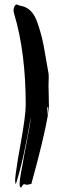

<svg xmlns="http://www.w3.org/2000/svg" viewBox="-20 -739 257 851"><path d="M189 -263 192 -227Q174 -123 119 76Q103 80 98 80Q96 80 92 78.5Q88 77 87 77Q83 77 79 84.5Q75 92 72 92Q67 92 67 75Q67 58 73.5 24Q80 -10 81 -16Q83 -32 99 -113Q115 -194 117 -221Q85 -31 50 78Q47 69 47 60Q47 43 60 -38Q61 -43 72 -105Q83 -167 88.5 -208.5Q94 -250 94 -275Q94 -506 43 -677Q40 -686 40 -694Q40 -702 44 -710.5Q48 -719 54 -719Q57 -719 61.5 -716.5Q66 -714 67 -714Q94 -711 114 -692.5Q134 -674 146.5 -637Q159 -600 166 -571.5Q173 -543 181.5 -491Q190 -439 194 -420Q196 -413 196 -397Q196 -390 195.5 -377Q195 -364 195 -358Q195 -356 196 -316Q197 -276 197 -259Q197 -254 194 -234V-263Z"/></svg>

Font: Because We Create
Style: Regular
Weight: 400
Designer: Liz Wetzel, Aaron Williamson, Russ McMullin
Foundry: Red Hat
Version: Version 1.000